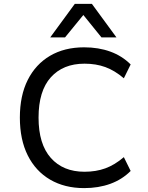

<svg xmlns="http://www.w3.org/2000/svg" viewBox="-20 -957 761 986"><path d="M412 9Q312 9 237.5 -34.5Q163 -78 122.5 -159Q82 -240 82 -353Q82 -466 122.5 -546.5Q163 -627 237 -670.5Q311 -714 412 -714Q486 -714 546.5 -692Q607 -670 651 -626L616 -555Q569 -595 521 -612.5Q473 -630 414 -630Q304 -630 241 -560Q178 -490 178 -353Q178 -217 241 -146Q304 -75 414 -75Q473 -75 521 -92.5Q569 -110 616 -150L651 -79Q607 -35 546.5 -13Q486 9 412 9ZM238 -765 364 -937H452L578 -765H501L408 -880L314 -765Z"/></svg>

Font: Nunito Sans 6pt
Style: Regular
Weight: 400
Version: Version 3.101;gftools[0.9.27]